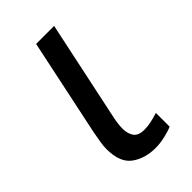

<svg xmlns="http://www.w3.org/2000/svg" viewBox="-176 -594 663 663"><g transform="rotate(-45 155.5 -263.0)"><path d="M174 10Q122 10 86.5 -16Q51 -42 51 -107Q51 -122 54 -140.5Q57 -159 61 -180L136 -536H224L148 -177Q145 -164 142.5 -148Q140 -132 140 -118Q140 -94 151 -78Q162 -62 191 -62Q208 -62 224 -65.5Q240 -69 260 -75V-8Q247 -2 222 4Q197 10 174 10Z"/></g></svg>

Font: Noto Sans IKEA
Style: Italic
Weight: 400
Italic angle: -12°
Designer: Monotype Design Team
Foundry: Monotype Imaging Inc.
Version: Version 2.001